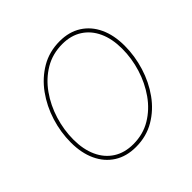

<svg xmlns="http://www.w3.org/2000/svg" viewBox="-183 -920 1113 1113"><g transform="rotate(-45 373.5 -363.5)"><path d="M328.6 9.8Q251 9.8 195.3 -25.6Q139.6 -61 109.6 -125.2Q79.6 -189.5 79.6 -275.4Q79.6 -359.9 105.2 -441.9Q130.9 -523.9 179.2 -590.6Q227.5 -657.2 295.7 -697.3Q363.8 -737.3 449.2 -737.3Q526.4 -737.3 582 -701.9Q637.7 -666.5 667.5 -602.5Q697.3 -538.6 697.3 -452.1Q697.3 -368.2 671.9 -285.9Q646.5 -203.6 598.6 -137Q550.8 -70.3 482.7 -30.3Q414.6 9.8 328.6 9.8ZM329.6 -12.7Q409.7 -12.7 473.4 -50.8Q537.1 -88.9 582 -152.6Q627 -216.3 650.9 -293.7Q674.8 -371.1 674.8 -450.2Q674.8 -530.8 647.7 -590.1Q620.6 -649.4 569.8 -682.1Q519 -714.8 448.7 -714.8Q368.2 -714.8 304.2 -676.8Q240.2 -638.7 195.1 -575Q149.9 -511.2 126 -433.6Q102.1 -356 102.1 -276.9Q102.1 -197.3 129.2 -137.7Q156.2 -78.1 207.3 -45.4Q258.3 -12.7 329.6 -12.7Z"/></g></svg>

Font: Inter Thin
Style: Italic
Weight: 250
Italic angle: -9.3988°
Designer: Rasmus Andersson
Foundry: rsms
Version: Version 4.001;git-66647c0bb